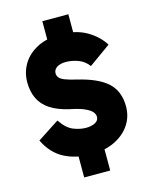

<svg xmlns="http://www.w3.org/2000/svg" viewBox="-129 -839 823 1048"><g transform="rotate(-15 282.5 -314.5)"><path d="M214 -575V-756H361V-575ZM535 -189Q535 -130 503.5 -84Q472 -38 416 -11.5Q360 15 286 15Q199 15 133.5 -19Q68 -53 30 -131L153 -211Q187 -161 224 -146.5Q261 -132 295 -132Q325 -132 346 -143Q367 -154 367 -175Q367 -190 355.5 -203.5Q344 -217 315.5 -230Q287 -243 232 -254Q167 -269 126.5 -296Q86 -323 67 -363Q48 -403 48 -454Q48 -512 77 -559Q106 -606 160.5 -633.5Q215 -661 291 -661Q376 -661 436 -627Q496 -593 530 -539L407 -451Q383 -483 348 -495.5Q313 -508 279 -508Q248 -508 229 -495.5Q210 -483 210 -462Q210 -449 218.5 -438Q227 -427 249 -418.5Q271 -410 312 -400Q428 -373 481.5 -324Q535 -275 535 -189ZM214 127V-48H361V127Z"/></g></svg>

Font: Gabarito ExtraBold
Style: Regular
Weight: 800
Designer: Leandro Assis / Alvaro Franca / Felipe Casaprima
Foundry: Naipe Foundry
Version: Version 1.000